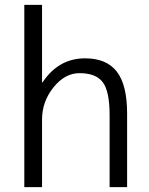

<svg xmlns="http://www.w3.org/2000/svg" viewBox="-20 -770 613 790"><path d="M80 -750H153V-431H155Q221 -530 330 -530Q418 -530 460.5 -475.5Q503 -421 503 -303V0H431V-297Q431 -394 403 -431.5Q375 -469 307 -469Q247 -469 200 -410.5Q153 -352 153 -278V0H80Z"/></svg>

Font: Mplus 1p
Style: Regular
Weight: 400
Version: Version 1.061